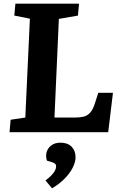

<svg xmlns="http://www.w3.org/2000/svg" viewBox="-20 -721 664 1047"><path d="M38 -68 118 -80 143 -619 58 -636 64 -701H411L405 -636L301 -618L277 -80H390Q414 -80 434.5 -84.5Q455 -89 471 -106Q487 -123 498 -159L516 -215H596L570 0H32ZM264 306 228 263Q247 249 260 235.5Q273 222 279.5 210Q286 198 286 186Q286 179 282.5 174Q279 169 268 165L236 155Q228 132 234 109.5Q240 87 259.5 72Q279 57 310 57Q349 57 370.5 79Q392 101 392 136Q392 163 376.5 193.5Q361 224 332.5 253Q304 282 264 306Z"/></svg>

Font: Literata
Style: Bold Italic
Weight: 700
Italic angle: -2°
Designer: Latin by Veronika Burian and Jose Scaglione. Greek by Irene Vlachou. Cyrillic by Vera Evstafieva
Foundry: TypeTogether
Version: Version 3.103;gftools[0.9.29]